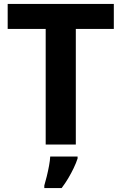

<svg xmlns="http://www.w3.org/2000/svg" viewBox="-20 -734 617 975"><path d="M365 0H212V-587H19V-714H558V-587H365ZM374 71Q366 95 354 120Q342 145 327 170.5Q312 196 293 221H205V208Q211 188 217.5 161.5Q224 135 229 108Q234 81 235 61H374Z"/></svg>

Font: Noto Sans Lao UI
Style: Regular
Weight: 400
Designer: Monotype Design Team
Foundry: Monotype Imaging Inc.
Version: Version 2.000